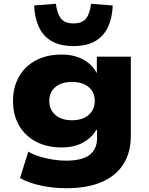

<svg xmlns="http://www.w3.org/2000/svg" viewBox="-20 -806 788 1017"><path d="M330 191Q261 191 194.5 176.5Q128 162 86 137L130 -3Q154 12 187.5 22.5Q221 33 258 39Q295 45 329 45Q415 45 454.5 14.5Q494 -16 494 -74V-118H490Q467 -77 420 -51Q373 -25 307 -25Q229 -25 171 -55.5Q113 -86 81 -141Q49 -196 49 -271Q49 -345 81 -400.5Q113 -456 170.5 -486.5Q228 -517 306 -517Q372 -517 419.5 -491.5Q467 -466 491 -421H493V-506H673V-86Q673 1 634 63Q595 125 519 158Q443 191 330 191ZM361 -169Q418 -169 450 -197.5Q482 -226 482 -272Q482 -317 450 -344.5Q418 -372 361 -372Q305 -372 273 -344.5Q241 -317 241 -272Q241 -226 273 -197.5Q305 -169 361 -169ZM369 -562Q297 -562 252 -589Q207 -616 185 -665Q163 -714 161 -777L276 -786Q282 -736 302 -709Q322 -682 369 -682Q416 -682 436.5 -709Q457 -736 462 -786L577 -777Q575 -714 553 -665Q531 -616 486 -589Q441 -562 369 -562Z"/></svg>

Font: Nunito Sans 7pt SemiExpanded Black
Style: Regular
Weight: 900
Width: 6
Designer: Vernon Adams
Foundry: Vernon Adams
Version: Version 3.101;gftools[0.9.27]